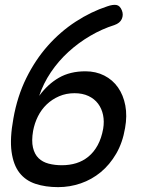

<svg xmlns="http://www.w3.org/2000/svg" viewBox="-20 -759 640 789"><path d="M234 -80Q266 -80 293.5 -88.5Q321 -97 343.5 -115.5Q366 -134 381.5 -162.5Q397 -191 404 -230Q409 -260 403.5 -286.5Q398 -313 383 -333Q368 -353 343.5 -364.5Q319 -376 286 -376Q252 -376 223 -363.5Q194 -351 172 -330Q150 -309 136 -281Q122 -253 116 -221Q109 -180 115.5 -152.5Q122 -125 138.5 -109Q155 -93 180 -86.5Q205 -80 234 -80ZM421 -733Q444 -741 458.5 -738.5Q473 -736 481 -716Q488 -698 480.5 -681Q473 -664 450 -656Q399 -640 350.5 -611.5Q302 -583 261 -545.5Q220 -508 189 -462Q158 -416 141 -365Q176 -413 222 -439.5Q268 -466 331 -466Q374 -466 408.5 -448.5Q443 -431 465 -399.5Q487 -368 495 -325.5Q503 -283 494 -233Q484 -173 457.5 -127.5Q431 -82 394 -51.5Q357 -21 312 -5.5Q267 10 219 10Q167 10 126 -3.5Q85 -17 60 -49Q35 -81 27.5 -135.5Q20 -190 35 -272Q51 -363 88 -438Q125 -513 176.5 -571Q228 -629 291 -670Q354 -711 421 -733Z"/></svg>

Font: Maple Mono NL
Style: Italic
Weight: 400
Italic angle: -10°
Monospace: yes
Designer: subframe7536
Version: Version 7.000